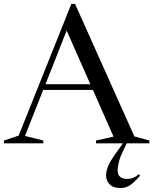

<svg xmlns="http://www.w3.org/2000/svg" viewBox="-30 -745 796 998"><path d="M614 30.5Q597 64 589.2 92.2Q581.5 120.5 581.5 140.5Q581.5 185 632.5 185Q645 185 659 180.5Q673 176 692.5 160.5L698 168.5Q664.5 206.5 643 219.5Q621.5 232.5 596 232.5Q558.5 232.5 540 213.2Q521.5 194 521.5 167.5Q521.5 146.5 531.2 120.8Q541 95 574.5 48L609 0H469V-14.5L560 -35L453 -277.5H194.5L100 -38.5L195 -14.5V0H-9.5V-14.5L67 -40L172 -302.5V-307.5H174L341 -725H360L668.5 -36L746.5 -14.5V0H629ZM206.5 -307.5H439.5L316.5 -586Z"/></svg>

Font: Newsreader 72pt
Style: Regular
Weight: 400
Designer: Hugues Gentile
Foundry: Production Type
Version: Version 1.003; ttfautohint (v1.8.3)